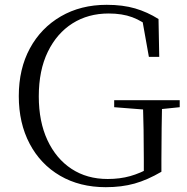

<svg xmlns="http://www.w3.org/2000/svg" viewBox="-20 -762 777 797"><path d="M419 15Q311 15 229.5 -32.5Q148 -80 103 -165.5Q58 -251 58 -363Q58 -476 104 -561Q150 -646 232.5 -694Q315 -742 423 -742Q490 -742 541 -727Q592 -712 638 -683L641 -526H598L568 -694L615 -676V-639Q571 -675 529 -690.5Q487 -706 431 -706Q346 -706 281 -665Q216 -624 178.5 -547Q141 -470 141 -362Q141 -257 177 -180Q213 -103 277 -61Q341 -19 427 -19Q478 -19 520.5 -31Q563 -43 607 -68L577 -40V-101Q577 -163 576 -223.5Q575 -284 573 -346H653Q652 -290 651 -231Q650 -172 650 -100V-49Q592 -15 538.5 0Q485 15 419 15ZM454 -317V-346H726V-317L619 -306H594Z"/></svg>

Font: Noto Serif JP ExtraLight Light
Style: Regular
Weight: 300
Version: Version 2.003-H1;hotconv 1.1.1;makeotfexe 2.6.0